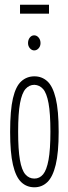

<svg xmlns="http://www.w3.org/2000/svg" viewBox="-20 -787 290 815"><path d="M126 8Q93 8 70 -14Q47 -36 35 -87.5Q23 -139 23 -227Q23 -319 35 -370Q47 -421 70.5 -442Q94 -463 126 -463Q158 -463 181 -442Q204 -421 216.5 -370Q229 -319 229 -227Q229 -139 216.5 -87.5Q204 -36 181 -14Q158 8 126 8ZM126 -29Q148 -29 163 -47Q178 -65 186 -108.5Q194 -152 194 -228Q194 -306 186 -349Q178 -392 163 -409Q148 -426 126 -427Q104 -427 88.5 -409.5Q73 -392 65 -349Q57 -306 57 -228Q57 -152 64.5 -108.5Q72 -65 87.5 -47Q103 -29 126 -29ZM125 -573Q115 -573 107 -582Q99 -591 99 -604Q99 -618 106.5 -627.5Q114 -637 125 -637Q136 -637 144 -627.5Q152 -618 152 -604Q152 -591 144 -582Q136 -573 125 -573ZM65 -729V-767H188V-729Z"/></svg>

Font: Inconsolata UltraCondensed Light
Style: Regular
Weight: 300
Width: 1
Monospace: yes
Designer: Raph Levien, Cyreal, Brenton Simpson
Foundry: Raph Levien, Cyreal, Google
Version: Version 3.001; ttfautohint (v1.8.2.53-6de2)